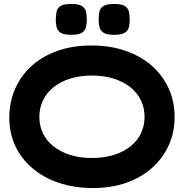

<svg xmlns="http://www.w3.org/2000/svg" viewBox="-20 -930 929 971"><path d="M450 21Q355 21 277 -5.5Q199 -32 143 -80Q87 -128 57 -192.5Q27 -257 27 -335Q27 -414 56.5 -481Q86 -548 140.5 -597Q195 -646 271.5 -673Q348 -700 441 -700Q536 -700 613.5 -673.5Q691 -647 746.5 -598.5Q802 -550 832.5 -484Q863 -418 863 -339Q863 -261 833.5 -195.5Q804 -130 749 -81Q694 -32 618 -5.5Q542 21 450 21ZM444 -131Q506 -131 555.5 -146.5Q605 -162 639.5 -189.5Q674 -217 692.5 -255Q711 -293 711 -339Q711 -385 692.5 -423Q674 -461 639 -489Q604 -517 555 -532.5Q506 -548 445 -548Q384 -548 335 -532.5Q286 -517 251 -489Q216 -461 197.5 -422.5Q179 -384 179 -339Q179 -294 197.5 -255.5Q216 -217 251 -189.5Q286 -162 334.5 -146.5Q383 -131 444 -131ZM557 -754Q518 -754 502 -765.5Q486 -777 482.5 -795.5Q479 -814 479 -833Q479 -853 482.5 -870.5Q486 -888 502.5 -899Q519 -910 558 -910Q597 -910 613 -898.5Q629 -887 632.5 -869Q636 -851 636 -831Q636 -813 632.5 -795Q629 -777 613 -765.5Q597 -754 557 -754ZM340 -754Q301 -754 285 -765.5Q269 -777 265.5 -795.5Q262 -814 262 -833Q263 -853 266 -870.5Q269 -888 285 -899Q301 -910 341 -910Q380 -910 396 -898.5Q412 -887 415.5 -869Q419 -851 419 -831Q419 -813 415.5 -795Q412 -777 396 -765.5Q380 -754 340 -754Z"/></svg>

Font: Fredoka SemiExpanded SemiBold
Style: Regular
Weight: 600
Width: 6
Designer: Ben Nathan
Foundry: Milena B. Brandão, Ben Nathan
Version: Version 2.001